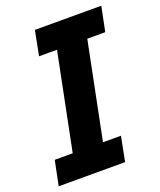

<svg xmlns="http://www.w3.org/2000/svg" viewBox="-135 -781 720 864"><g transform="rotate(-20 225.0 -349.0)"><path d="M314 0 337 -118H251L344 -580H430L454 -698H136L113 -580H199L106 -118H20L-4 0Z"/></g></svg>

Font: LVC Sans
Style: Bold Italic
Weight: 700
Italic angle: -11.31°
Designer: Mike Abbink, Paul van der Laan, Pieter van Rosmalen
Foundry: Bold Monday
Version: Version 3.0